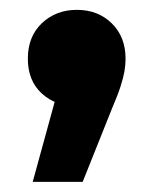

<svg xmlns="http://www.w3.org/2000/svg" viewBox="-20 -206 302 380"><path d="M44.7 154 110.6 -86 132.7 4.4Q90.4 4.4 62.7 -21Q35.1 -46.3 35.1 -89.8Q35.1 -133.7 62.9 -160.1Q90.8 -186.5 132.1 -186.5Q174 -186.5 201.2 -159.8Q228.5 -133.1 228.5 -89.8Q228.5 -77.5 226.3 -64.8Q224.1 -52.1 218.5 -34.7Q212.9 -17.3 201 10.4L143.6 154Z"/></svg>

Font: Montserrat Thin
Style: Regular
Weight: 100
Designer: Julieta Ulanovsky
Foundry: Julieta Ulanovsky
Version: Version 9.000